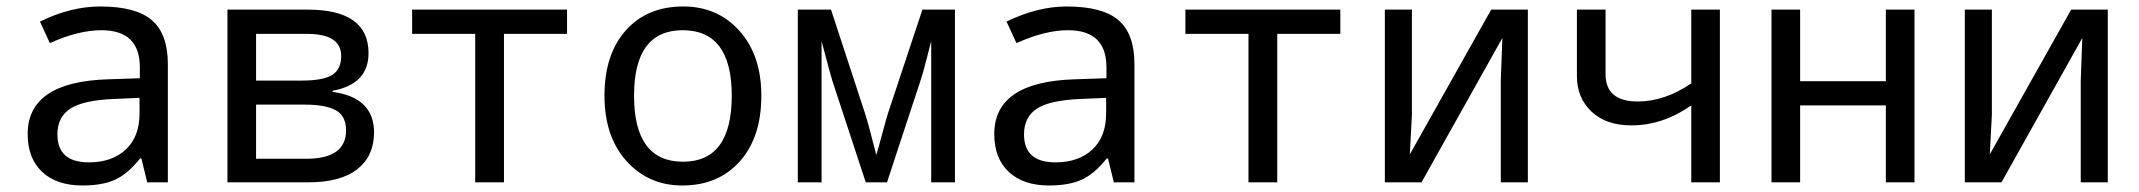

<svg xmlns="http://www.w3.org/2000/svg" viewBox="-20 -566 6641 596"><path d="M437 0 418.9 -74.2H415Q377.4 -26.9 337.9 -8.5Q298.3 9.8 235.8 9.8Q156.2 9.8 111.1 -32.2Q65.9 -74.2 65.9 -149.9Q65.9 -312 314.9 -319.8L414.1 -323.2V-356.9Q414.1 -472.2 294.9 -472.2Q223.1 -472.2 134.8 -432.1L104 -499Q199.7 -545.9 291 -545.9Q401.9 -545.9 451.4 -503.4Q501 -460.9 501 -367.2V0ZM413.1 -262.2 334 -258.8Q238.3 -254.9 198.2 -228.8Q158.2 -202.6 158.2 -148.9Q158.2 -62 255.9 -62Q327.6 -62 370.4 -101.8Q413.1 -141.6 413.1 -213.9Z M1012.2 -284.2V-280.8Q1141.1 -263.7 1141.1 -154.8Q1141.1 -82 1089.4 -41Q1037.6 0 936 0H686V-536.1H935.1Q1124 -536.1 1124 -400.9Q1124 -304.7 1012.2 -284.2ZM774.9 -460.9V-315.9H918Q983.4 -315.9 1011.2 -333.5Q1039.1 -351.1 1039.1 -392.1Q1039.1 -460.9 933.1 -460.9ZM774.9 -241.2V-73.2H930.2Q1054.2 -73.2 1054.2 -161.1Q1054.2 -206.1 1022.5 -223.6Q990.7 -241.2 928.2 -241.2Z M1740.2 -460.9H1544.4V0H1455.1V-460.9H1259.3V-536.1H1740.2Z M2098.1 9.8Q1992.7 9.8 1924.6 -66.2Q1856.4 -142.1 1856.4 -269Q1856.4 -397.5 1922.6 -471.7Q1988.8 -545.9 2101.1 -545.9Q2207.5 -545.9 2275.4 -470.2Q2343.3 -394.5 2343.3 -269Q2343.3 -139.6 2276.4 -64.9Q2209.5 9.8 2098.1 9.8ZM2100.1 -64Q2251.5 -64 2251.5 -269Q2251.5 -472.2 2099.1 -472.2Q1948.2 -472.2 1948.2 -269Q1948.2 -64 2100.1 -64Z M2944.3 0H2870.6V-438Q2866.7 -424.8 2854.5 -376Q2843.8 -334.5 2837.4 -315.9L2733.4 0H2667.5L2563.5 -315.9Q2559.6 -328.1 2530.3 -438V0H2456.5V-536.1H2559.6L2664.6 -215.8Q2676.8 -178.2 2700.2 -85Q2702.6 -91.3 2726.1 -178.2Q2731 -197.3 2736.3 -213.9L2843.3 -536.1H2944.3Z M3437.5 0 3419.4 -74.2H3415.5Q3377.9 -26.9 3338.4 -8.5Q3298.8 9.8 3236.3 9.8Q3156.7 9.8 3111.6 -32.2Q3066.4 -74.2 3066.4 -149.9Q3066.4 -312 3315.4 -319.8L3414.6 -323.2V-356.9Q3414.6 -472.2 3295.4 -472.2Q3223.6 -472.2 3135.3 -432.1L3104.5 -499Q3200.2 -545.9 3291.5 -545.9Q3402.3 -545.9 3451.9 -503.4Q3501.5 -460.9 3501.5 -367.2V0ZM3413.6 -262.2 3334.5 -258.8Q3238.8 -254.9 3198.7 -228.8Q3158.7 -202.6 3158.7 -148.9Q3158.7 -62 3256.3 -62Q3328.1 -62 3370.8 -101.8Q3413.6 -141.6 3413.6 -213.9Z M4140.6 -460.9H3944.8V0H3855.5V-460.9H3659.7V-536.1H4140.6Z M4362.8 -536.1V-210L4356.4 -86.9L4608.9 -536.1H4722.7V0H4638.7V-315.9L4643.6 -448.2L4392.6 0H4278.8V-536.1Z M4963.9 -536.1V-335.9Q4963.9 -251 5064 -251Q5147.5 -251 5230 -307.1V-536.1H5318.8V0H5230V-238.8Q5141.6 -176.8 5043.9 -176.8Q4965.8 -176.8 4920.4 -219.5Q4875 -262.2 4875 -330.1V-536.1Z M5567.9 -536.1V-314H5834V-536.1H5922.9V0H5834V-238.8H5567.9V0H5479V-536.1Z M6163.1 -536.1V-210L6156.7 -86.9L6409.2 -536.1H6522.9V0H6439V-315.9L6443.8 -448.2L6192.9 0H6079.1V-536.1Z"/></svg>

Font: Noto Mono
Style: Regular
Weight: 400
Designer: Monotype Design Team
Foundry: Monotype Imaging Inc.
Version: Version 1.00